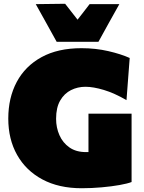

<svg xmlns="http://www.w3.org/2000/svg" viewBox="-20 -985 765 1020"><path d="M414 15Q292.5 15 205.2 -31.8Q118 -78.5 71 -161.8Q24 -245 24 -355Q24 -465.5 69 -549.8Q114 -634 200.8 -681.5Q287.5 -729 413 -729Q488 -729 555.2 -713.5Q622.5 -698 669 -677L652 -453Q587.5 -490.5 531.5 -507.2Q475.5 -524 434 -524Q392.5 -524 357 -506.2Q321.5 -488.5 299.8 -451Q278 -413.5 278 -354Q278 -307 295.8 -266.8Q313.5 -226.5 348.8 -201.8Q384 -177 437 -177Q443.5 -177 450 -177V-381H679V-18Q657 -9.5 615 -2Q573 5.5 520.2 10.2Q467.5 15 414 15ZM281 -763Q253 -814 225 -864.2Q197 -914.5 170 -963L326 -965Q342 -944 358.8 -923Q375.5 -902 392 -880.5Q408.5 -901.5 424.5 -922.2Q440.5 -943 456 -963H614Q586.5 -914.5 558.8 -864.2Q531 -814 503 -763Z"/></svg>

Font: Commissioner Black
Style: Regular
Weight: 900
Designer: Kostas Bartsokas
Foundry: Kostas Bartsokas
Version: Version 1.000; ttfautohint (v1.8.3)